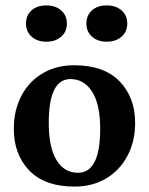

<svg xmlns="http://www.w3.org/2000/svg" viewBox="-20 -673 550 709"><path d="M31 -197Q31 -266 58.9 -319Q86.7 -372 137.1 -402Q187.5 -432 253.9 -432Q364.3 -432 421.7 -372.5Q479 -313 479 -219Q479 -151 450.6 -97.5Q422.3 -44 371.9 -14Q321.6 16 255.3 16Q145 16 88 -43.5Q31 -103 31 -197ZM160 -219Q160 -129 188.5 -82Q217 -35 268 -35Q350 -35 350 -197.3Q350 -287 320.4 -334Q290.9 -381 240 -381Q160 -381 160 -219ZM76 -586Q76 -616 96.4 -634.5Q116.9 -653 150.9 -653Q185 -653 206 -634.5Q227 -616 227 -586Q227 -556 205.9 -537.5Q184.8 -519 150.7 -519Q118 -519 97 -537.5Q76 -556 76 -586ZM299 -586Q299 -616 319.4 -634.5Q339.9 -653 373.9 -653Q408 -653 429 -634.5Q450 -616 450 -586Q450 -556 428.9 -537.5Q407.8 -519 373.7 -519Q341 -519 320 -537.5Q299 -556 299 -586Z"/></svg>

Font: Buenard
Style: Regular
Weight: 400
Version: Version 2.000